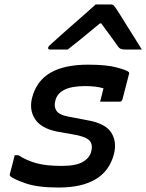

<svg xmlns="http://www.w3.org/2000/svg" viewBox="-20 -832 656 861"><path d="M375 -542Q457 -542 503.5 -529.5Q550 -517 557 -509Q561 -506 558 -498L529 -386Q526 -376 515 -376H429L431 -384Q435 -398 438 -411.5Q441 -425 444 -436Q410 -446 362 -446Q243 -446 228 -380Q221 -354 233 -335.5Q245 -317 287 -309L371 -293Q452 -279 478.5 -238Q505 -197 491 -141Q471 -65 408.5 -28Q346 9 243 9Q149 9 94.5 -10Q40 -29 26 -42Q23 -45 24 -51Q31 -77 36 -96.5Q41 -116 46 -136H62Q102 -111 145.5 -99.5Q189 -88 256 -88Q321 -88 351.5 -106Q382 -124 389 -152Q397 -181 383.5 -199Q370 -217 320 -227L236 -242Q165 -256 137.5 -297.5Q110 -339 124 -394Q144 -470 206.5 -506Q269 -542 375 -542ZM409 -812H477Q485 -812 489.5 -808Q494 -804 503 -790Q509 -781 522 -760.5Q535 -740 551.5 -713Q568 -686 585.5 -659Q603 -632 616 -610H538Q520 -610 511 -621Q504 -632 484 -659Q464 -686 434 -727H428Q380 -687 346 -659.5Q312 -632 284 -610H204Q194 -610 196 -619Q197 -623 201.5 -627.5Q206 -632 223 -647Q238 -661 263.5 -683.5Q289 -706 317.5 -731Q346 -756 371 -778Q396 -800 409 -812Z"/></svg>

Font: Recursive Mn Lnr St Med
Style: Italic
Weight: 500
Italic angle: -15°
Monospace: yes
Version: Version 1.079;hotconv 1.0.112;makeotfexe 2.5.65598; ttfautoh